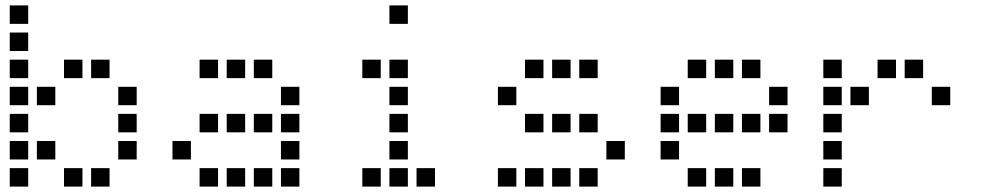

<svg xmlns="http://www.w3.org/2000/svg" viewBox="-20 -704 3640 708"><path d="M17 -684Q16 -684 16 -684Q16 -684 16 -683V-617Q16 -616 16 -616Q16 -616 17 -616H83Q84 -616 84 -616Q84 -616 84 -617V-683Q84 -684 84 -684Q84 -684 83 -684ZM17 -584Q16 -584 16 -584Q16 -584 16 -583V-517Q16 -516 16 -516Q16 -516 17 -516H83Q84 -516 84 -516Q84 -516 84 -517V-583Q84 -584 84 -584Q84 -584 83 -584ZM17 -484Q16 -484 16 -484Q16 -484 16 -483V-417Q16 -416 16 -416Q16 -416 17 -416H83Q84 -416 84 -416Q84 -416 84 -417V-483Q84 -484 84 -484Q84 -484 83 -484ZM217 -484Q216 -484 216 -484Q216 -484 216 -483V-417Q216 -416 216 -416Q216 -416 217 -416H283Q284 -416 284 -416Q284 -416 284 -417V-483Q284 -484 284 -484Q284 -484 283 -484ZM317 -484Q316 -484 316 -484Q316 -484 316 -483V-417Q316 -416 316 -416Q316 -416 317 -416H383Q384 -416 384 -416Q384 -416 384 -417V-483Q384 -484 384 -484Q384 -484 383 -484ZM17 -384Q16 -384 16 -384Q16 -384 16 -383V-317Q16 -316 16 -316Q16 -316 17 -316H83Q84 -316 84 -316Q84 -316 84 -317V-383Q84 -384 84 -384Q84 -384 83 -384ZM117 -384Q116 -384 116 -384Q116 -384 116 -383V-317Q116 -316 116 -316Q116 -316 117 -316H183Q184 -316 184 -316Q184 -316 184 -317V-383Q184 -384 184 -384Q184 -384 183 -384ZM417 -384Q416 -384 416 -384Q416 -384 416 -383V-317Q416 -316 416 -316Q416 -316 417 -316H483Q484 -316 484 -316Q484 -316 484 -317V-383Q484 -384 484 -384Q484 -384 483 -384ZM17 -284Q16 -284 16 -284Q16 -284 16 -283V-217Q16 -216 16 -216Q16 -216 17 -216H83Q84 -216 84 -216Q84 -216 84 -217V-283Q84 -284 84 -284Q84 -284 83 -284ZM417 -284Q416 -284 416 -284Q416 -284 416 -283V-217Q416 -216 416 -216Q416 -216 417 -216H483Q484 -216 484 -216Q484 -216 484 -217V-283Q484 -284 484 -284Q484 -284 483 -284ZM17 -184Q16 -184 16 -184Q16 -184 16 -183V-117Q16 -116 16 -116Q16 -116 17 -116H83Q84 -116 84 -116Q84 -116 84 -117V-183Q84 -184 84 -184Q84 -184 83 -184ZM117 -184Q116 -184 116 -184Q116 -184 116 -183V-117Q116 -116 116 -116Q116 -116 117 -116H183Q184 -116 184 -116Q184 -116 184 -117V-183Q184 -184 184 -184Q184 -184 183 -184ZM417 -184Q416 -184 416 -184Q416 -184 416 -183V-117Q416 -116 416 -116Q416 -116 417 -116H483Q484 -116 484 -116Q484 -116 484 -117V-183Q484 -184 484 -184Q484 -184 483 -184ZM17 -84Q16 -84 16 -84Q16 -84 16 -83V-17Q16 -16 16 -16Q16 -16 17 -16H83Q84 -16 84 -16Q84 -16 84 -17V-83Q84 -84 84 -84Q84 -84 83 -84ZM217 -84Q216 -84 216 -84Q216 -84 216 -83V-17Q216 -16 216 -16Q216 -16 217 -16H283Q284 -16 284 -16Q284 -16 284 -17V-83Q284 -84 284 -84Q284 -84 283 -84ZM317 -84Q316 -84 316 -84Q316 -84 316 -83V-17Q316 -16 316 -16Q316 -16 317 -16H383Q384 -16 384 -16Q384 -16 384 -17V-83Q384 -84 384 -84Q384 -84 383 -84Z M717 -484Q716 -484 716 -484Q716 -484 716 -483V-417Q716 -416 716 -416Q716 -416 717 -416H783Q784 -416 784 -416Q784 -416 784 -417V-483Q784 -484 784 -484Q784 -484 783 -484ZM817 -484Q816 -484 816 -484Q816 -484 816 -483V-417Q816 -416 816 -416Q816 -416 817 -416H883Q884 -416 884 -416Q884 -416 884 -417V-483Q884 -484 884 -484Q884 -484 883 -484ZM917 -484Q916 -484 916 -484Q916 -484 916 -483V-417Q916 -416 916 -416Q916 -416 917 -416H983Q984 -416 984 -416Q984 -416 984 -417V-483Q984 -484 984 -484Q984 -484 983 -484ZM1017 -384Q1016 -384 1016 -384Q1016 -384 1016 -383V-317Q1016 -316 1016 -316Q1016 -316 1017 -316H1083Q1084 -316 1084 -316Q1084 -316 1084 -317V-383Q1084 -384 1084 -384Q1084 -384 1083 -384ZM717 -284Q716 -284 716 -284Q716 -284 716 -283V-217Q716 -216 716 -216Q716 -216 717 -216H783Q784 -216 784 -216Q784 -216 784 -217V-283Q784 -284 784 -284Q784 -284 783 -284ZM817 -284Q816 -284 816 -284Q816 -284 816 -283V-217Q816 -216 816 -216Q816 -216 817 -216H883Q884 -216 884 -216Q884 -216 884 -217V-283Q884 -284 884 -284Q884 -284 883 -284ZM917 -284Q916 -284 916 -284Q916 -284 916 -283V-217Q916 -216 916 -216Q916 -216 917 -216H983Q984 -216 984 -216Q984 -216 984 -217V-283Q984 -284 984 -284Q984 -284 983 -284ZM1017 -284Q1016 -284 1016 -284Q1016 -284 1016 -283V-217Q1016 -216 1016 -216Q1016 -216 1017 -216H1083Q1084 -216 1084 -216Q1084 -216 1084 -217V-283Q1084 -284 1084 -284Q1084 -284 1083 -284ZM617 -184Q616 -184 616 -184Q616 -184 616 -183V-117Q616 -116 616 -116Q616 -116 617 -116H683Q684 -116 684 -116Q684 -116 684 -117V-183Q684 -184 684 -184Q684 -184 683 -184ZM1017 -184Q1016 -184 1016 -184Q1016 -184 1016 -183V-117Q1016 -116 1016 -116Q1016 -116 1017 -116H1083Q1084 -116 1084 -116Q1084 -116 1084 -117V-183Q1084 -184 1084 -184Q1084 -184 1083 -184ZM717 -84Q716 -84 716 -84Q716 -84 716 -83V-17Q716 -16 716 -16Q716 -16 717 -16H783Q784 -16 784 -16Q784 -16 784 -17V-83Q784 -84 784 -84Q784 -84 783 -84ZM817 -84Q816 -84 816 -84Q816 -84 816 -83V-17Q816 -16 816 -16Q816 -16 817 -16H883Q884 -16 884 -16Q884 -16 884 -17V-83Q884 -84 884 -84Q884 -84 883 -84ZM917 -84Q916 -84 916 -84Q916 -84 916 -83V-17Q916 -16 916 -16Q916 -16 917 -16H983Q984 -16 984 -16Q984 -16 984 -17V-83Q984 -84 984 -84Q984 -84 983 -84ZM1017 -84Q1016 -84 1016 -84Q1016 -84 1016 -83V-17Q1016 -16 1016 -16Q1016 -16 1017 -16H1083Q1084 -16 1084 -16Q1084 -16 1084 -17V-83Q1084 -84 1084 -84Q1084 -84 1083 -84Z M1417 -684Q1416 -684 1416 -684Q1416 -684 1416 -683V-617Q1416 -616 1416 -616Q1416 -616 1417 -616H1483Q1484 -616 1484 -616Q1484 -616 1484 -617V-683Q1484 -684 1484 -684Q1484 -684 1483 -684ZM1317 -484Q1316 -484 1316 -484Q1316 -484 1316 -483V-417Q1316 -416 1316 -416Q1316 -416 1317 -416H1383Q1384 -416 1384 -416Q1384 -416 1384 -417V-483Q1384 -484 1384 -484Q1384 -484 1383 -484ZM1417 -484Q1416 -484 1416 -484Q1416 -484 1416 -483V-417Q1416 -416 1416 -416Q1416 -416 1417 -416H1483Q1484 -416 1484 -416Q1484 -416 1484 -417V-483Q1484 -484 1484 -484Q1484 -484 1483 -484ZM1417 -384Q1416 -384 1416 -384Q1416 -384 1416 -383V-317Q1416 -316 1416 -316Q1416 -316 1417 -316H1483Q1484 -316 1484 -316Q1484 -316 1484 -317V-383Q1484 -384 1484 -384Q1484 -384 1483 -384ZM1417 -284Q1416 -284 1416 -284Q1416 -284 1416 -283V-217Q1416 -216 1416 -216Q1416 -216 1417 -216H1483Q1484 -216 1484 -216Q1484 -216 1484 -217V-283Q1484 -284 1484 -284Q1484 -284 1483 -284ZM1417 -184Q1416 -184 1416 -184Q1416 -184 1416 -183V-117Q1416 -116 1416 -116Q1416 -116 1417 -116H1483Q1484 -116 1484 -116Q1484 -116 1484 -117V-183Q1484 -184 1484 -184Q1484 -184 1483 -184ZM1317 -84Q1316 -84 1316 -84Q1316 -84 1316 -83V-17Q1316 -16 1316 -16Q1316 -16 1317 -16H1383Q1384 -16 1384 -16Q1384 -16 1384 -17V-83Q1384 -84 1384 -84Q1384 -84 1383 -84ZM1417 -84Q1416 -84 1416 -84Q1416 -84 1416 -83V-17Q1416 -16 1416 -16Q1416 -16 1417 -16H1483Q1484 -16 1484 -16Q1484 -16 1484 -17V-83Q1484 -84 1484 -84Q1484 -84 1483 -84ZM1517 -84Q1516 -84 1516 -84Q1516 -84 1516 -83V-17Q1516 -16 1516 -16Q1516 -16 1517 -16H1583Q1584 -16 1584 -16Q1584 -16 1584 -17V-83Q1584 -84 1584 -84Q1584 -84 1583 -84Z M1917 -484Q1916 -484 1916 -484Q1916 -484 1916 -483V-417Q1916 -416 1916 -416Q1916 -416 1917 -416H1983Q1984 -416 1984 -416Q1984 -416 1984 -417V-483Q1984 -484 1984 -484Q1984 -484 1983 -484ZM2017 -484Q2016 -484 2016 -484Q2016 -484 2016 -483V-417Q2016 -416 2016 -416Q2016 -416 2017 -416H2083Q2084 -416 2084 -416Q2084 -416 2084 -417V-483Q2084 -484 2084 -484Q2084 -484 2083 -484ZM2117 -484Q2116 -484 2116 -484Q2116 -484 2116 -483V-417Q2116 -416 2116 -416Q2116 -416 2117 -416H2183Q2184 -416 2184 -416Q2184 -416 2184 -417V-483Q2184 -484 2184 -484Q2184 -484 2183 -484ZM1817 -384Q1816 -384 1816 -384Q1816 -384 1816 -383V-317Q1816 -316 1816 -316Q1816 -316 1817 -316H1883Q1884 -316 1884 -316Q1884 -316 1884 -317V-383Q1884 -384 1884 -384Q1884 -384 1883 -384ZM1917 -284Q1916 -284 1916 -284Q1916 -284 1916 -283V-217Q1916 -216 1916 -216Q1916 -216 1917 -216H1983Q1984 -216 1984 -216Q1984 -216 1984 -217V-283Q1984 -284 1984 -284Q1984 -284 1983 -284ZM2017 -284Q2016 -284 2016 -284Q2016 -284 2016 -283V-217Q2016 -216 2016 -216Q2016 -216 2017 -216H2083Q2084 -216 2084 -216Q2084 -216 2084 -217V-283Q2084 -284 2084 -284Q2084 -284 2083 -284ZM2117 -284Q2116 -284 2116 -284Q2116 -284 2116 -283V-217Q2116 -216 2116 -216Q2116 -216 2117 -216H2183Q2184 -216 2184 -216Q2184 -216 2184 -217V-283Q2184 -284 2184 -284Q2184 -284 2183 -284ZM2217 -184Q2216 -184 2216 -184Q2216 -184 2216 -183V-117Q2216 -116 2216 -116Q2216 -116 2217 -116H2283Q2284 -116 2284 -116Q2284 -116 2284 -117V-183Q2284 -184 2284 -184Q2284 -184 2283 -184ZM1817 -84Q1816 -84 1816 -84Q1816 -84 1816 -83V-17Q1816 -16 1816 -16Q1816 -16 1817 -16H1883Q1884 -16 1884 -16Q1884 -16 1884 -17V-83Q1884 -84 1884 -84Q1884 -84 1883 -84ZM1917 -84Q1916 -84 1916 -84Q1916 -84 1916 -83V-17Q1916 -16 1916 -16Q1916 -16 1917 -16H1983Q1984 -16 1984 -16Q1984 -16 1984 -17V-83Q1984 -84 1984 -84Q1984 -84 1983 -84ZM2017 -84Q2016 -84 2016 -84Q2016 -84 2016 -83V-17Q2016 -16 2016 -16Q2016 -16 2017 -16H2083Q2084 -16 2084 -16Q2084 -16 2084 -17V-83Q2084 -84 2084 -84Q2084 -84 2083 -84ZM2117 -84Q2116 -84 2116 -84Q2116 -84 2116 -83V-17Q2116 -16 2116 -16Q2116 -16 2117 -16H2183Q2184 -16 2184 -16Q2184 -16 2184 -17V-83Q2184 -84 2184 -84Q2184 -84 2183 -84Z M2517 -484Q2516 -484 2516 -484Q2516 -484 2516 -483V-417Q2516 -416 2516 -416Q2516 -416 2517 -416H2583Q2584 -416 2584 -416Q2584 -416 2584 -417V-483Q2584 -484 2584 -484Q2584 -484 2583 -484ZM2617 -484Q2616 -484 2616 -484Q2616 -484 2616 -483V-417Q2616 -416 2616 -416Q2616 -416 2617 -416H2683Q2684 -416 2684 -416Q2684 -416 2684 -417V-483Q2684 -484 2684 -484Q2684 -484 2683 -484ZM2717 -484Q2716 -484 2716 -484Q2716 -484 2716 -483V-417Q2716 -416 2716 -416Q2716 -416 2717 -416H2783Q2784 -416 2784 -416Q2784 -416 2784 -417V-483Q2784 -484 2784 -484Q2784 -484 2783 -484ZM2417 -384Q2416 -384 2416 -384Q2416 -384 2416 -383V-317Q2416 -316 2416 -316Q2416 -316 2417 -316H2483Q2484 -316 2484 -316Q2484 -316 2484 -317V-383Q2484 -384 2484 -384Q2484 -384 2483 -384ZM2817 -384Q2816 -384 2816 -384Q2816 -384 2816 -383V-317Q2816 -316 2816 -316Q2816 -316 2817 -316H2883Q2884 -316 2884 -316Q2884 -316 2884 -317V-383Q2884 -384 2884 -384Q2884 -384 2883 -384ZM2417 -284Q2416 -284 2416 -284Q2416 -284 2416 -283V-217Q2416 -216 2416 -216Q2416 -216 2417 -216H2483Q2484 -216 2484 -216Q2484 -216 2484 -217V-283Q2484 -284 2484 -284Q2484 -284 2483 -284ZM2517 -284Q2516 -284 2516 -284Q2516 -284 2516 -283V-217Q2516 -216 2516 -216Q2516 -216 2517 -216H2583Q2584 -216 2584 -216Q2584 -216 2584 -217V-283Q2584 -284 2584 -284Q2584 -284 2583 -284ZM2617 -284Q2616 -284 2616 -284Q2616 -284 2616 -283V-217Q2616 -216 2616 -216Q2616 -216 2617 -216H2683Q2684 -216 2684 -216Q2684 -216 2684 -217V-283Q2684 -284 2684 -284Q2684 -284 2683 -284ZM2717 -284Q2716 -284 2716 -284Q2716 -284 2716 -283V-217Q2716 -216 2716 -216Q2716 -216 2717 -216H2783Q2784 -216 2784 -216Q2784 -216 2784 -217V-283Q2784 -284 2784 -284Q2784 -284 2783 -284ZM2817 -284Q2816 -284 2816 -284Q2816 -284 2816 -283V-217Q2816 -216 2816 -216Q2816 -216 2817 -216H2883Q2884 -216 2884 -216Q2884 -216 2884 -217V-283Q2884 -284 2884 -284Q2884 -284 2883 -284ZM2417 -184Q2416 -184 2416 -184Q2416 -184 2416 -183V-117Q2416 -116 2416 -116Q2416 -116 2417 -116H2483Q2484 -116 2484 -116Q2484 -116 2484 -117V-183Q2484 -184 2484 -184Q2484 -184 2483 -184ZM2517 -84Q2516 -84 2516 -84Q2516 -84 2516 -83V-17Q2516 -16 2516 -16Q2516 -16 2517 -16H2583Q2584 -16 2584 -16Q2584 -16 2584 -17V-83Q2584 -84 2584 -84Q2584 -84 2583 -84ZM2617 -84Q2616 -84 2616 -84Q2616 -84 2616 -83V-17Q2616 -16 2616 -16Q2616 -16 2617 -16H2683Q2684 -16 2684 -16Q2684 -16 2684 -17V-83Q2684 -84 2684 -84Q2684 -84 2683 -84ZM2717 -84Q2716 -84 2716 -84Q2716 -84 2716 -83V-17Q2716 -16 2716 -16Q2716 -16 2717 -16H2783Q2784 -16 2784 -16Q2784 -16 2784 -17V-83Q2784 -84 2784 -84Q2784 -84 2783 -84Z M3017 -484Q3016 -484 3016 -484Q3016 -484 3016 -483V-417Q3016 -416 3016 -416Q3016 -416 3017 -416H3083Q3084 -416 3084 -416Q3084 -416 3084 -417V-483Q3084 -484 3084 -484Q3084 -484 3083 -484ZM3217 -484Q3216 -484 3216 -484Q3216 -484 3216 -483V-417Q3216 -416 3216 -416Q3216 -416 3217 -416H3283Q3284 -416 3284 -416Q3284 -416 3284 -417V-483Q3284 -484 3284 -484Q3284 -484 3283 -484ZM3317 -484Q3316 -484 3316 -484Q3316 -484 3316 -483V-417Q3316 -416 3316 -416Q3316 -416 3317 -416H3383Q3384 -416 3384 -416Q3384 -416 3384 -417V-483Q3384 -484 3384 -484Q3384 -484 3383 -484ZM3017 -384Q3016 -384 3016 -384Q3016 -384 3016 -383V-317Q3016 -316 3016 -316Q3016 -316 3017 -316H3083Q3084 -316 3084 -316Q3084 -316 3084 -317V-383Q3084 -384 3084 -384Q3084 -384 3083 -384ZM3117 -384Q3116 -384 3116 -384Q3116 -384 3116 -383V-317Q3116 -316 3116 -316Q3116 -316 3117 -316H3183Q3184 -316 3184 -316Q3184 -316 3184 -317V-383Q3184 -384 3184 -384Q3184 -384 3183 -384ZM3417 -384Q3416 -384 3416 -384Q3416 -384 3416 -383V-317Q3416 -316 3416 -316Q3416 -316 3417 -316H3483Q3484 -316 3484 -316Q3484 -316 3484 -317V-383Q3484 -384 3484 -384Q3484 -384 3483 -384ZM3017 -284Q3016 -284 3016 -284Q3016 -284 3016 -283V-217Q3016 -216 3016 -216Q3016 -216 3017 -216H3083Q3084 -216 3084 -216Q3084 -216 3084 -217V-283Q3084 -284 3084 -284Q3084 -284 3083 -284ZM3017 -184Q3016 -184 3016 -184Q3016 -184 3016 -183V-117Q3016 -116 3016 -116Q3016 -116 3017 -116H3083Q3084 -116 3084 -116Q3084 -116 3084 -117V-183Q3084 -184 3084 -184Q3084 -184 3083 -184ZM3017 -84Q3016 -84 3016 -84Q3016 -84 3016 -83V-17Q3016 -16 3016 -16Q3016 -16 3017 -16H3083Q3084 -16 3084 -16Q3084 -16 3084 -17V-83Q3084 -84 3084 -84Q3084 -84 3083 -84Z"/></svg>

Font: Doto Black SemiBold
Style: Regular
Weight: 600
Monospace: yes
Version: Version 1.000